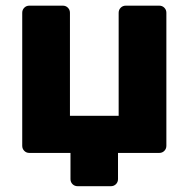

<svg xmlns="http://www.w3.org/2000/svg" viewBox="-20 -540 670 678"><path d="M254 117.5Q243.4 117.5 236.1 110.3Q228.9 103 228.9 92.4V0H83.6Q73 0 65.8 -7.2Q58.5 -14.5 58.5 -25.1V-494.9Q58.5 -505.5 65.8 -512.8Q73 -520 83.6 -520H201.9Q212.5 -520 219.7 -512.8Q227 -505.5 227 -494.9V-131.1H399V-494.9Q399 -505.5 406.3 -512.8Q413.5 -520 424.1 -520H542.4Q553 -520 560.2 -512.8Q567.5 -505.5 567.5 -494.9V-25.1Q567.5 -14.5 560.2 -7.2Q553 0 542.4 0H396.7V92.4Q396.7 103 389.5 110.3Q382.2 117.5 371.6 117.5Z"/></svg>

Font: Rubik Light
Style: Regular
Weight: 300
Designer: Hubert and Fischer
Foundry: Hubert and Fischer
Version: Version 2.300;gftools[0.9.30]